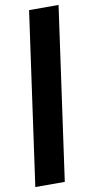

<svg xmlns="http://www.w3.org/2000/svg" viewBox="-93 -759 440 898"><g transform="rotate(-10 126.5 -310.0)"><path d="M-1 100 114 -720H254L139 100Z"/></g></svg>

Font: Host Grotesk ExtraBold
Style: Italic
Weight: 800
Italic angle: -8°
Designer: Doğukan Karapınar
Foundry: Element Type
Version: Version 1.003; ttfautohint (v1.8.4.7-5d5b)